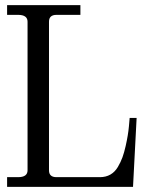

<svg xmlns="http://www.w3.org/2000/svg" viewBox="-20 -732 606 752"><path d="M7.8 0V-38.1H50.8Q87.9 -38.1 87.9 -64.9V-647Q87.9 -673.8 50.8 -673.8H7.8V-711.9H294.9V-673.8H201.2Q171.9 -673.8 171.9 -647V-64.9Q171.9 -38.1 201.2 -38.1H371.1Q394.5 -38.1 412.4 -48.3Q430.2 -58.6 441.7 -78.1Q453.1 -97.7 459.7 -116Q466.3 -134.3 472.2 -160.2Q481.9 -203.1 484.9 -236.8L487.8 -270H515.1L501 0Z"/></svg>

Font: New Heterodox Mono
Style: Book
Weight: 400
Designer: Hao Chi Kiang <hello@hckiang.com>, Alexey Kryukov <alexios@thessalonica.org.ru>
Version: Version 0.0.3